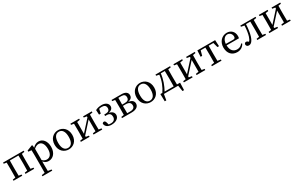

<svg xmlns="http://www.w3.org/2000/svg" viewBox="311 -2511 7393 4751"><g transform="rotate(-30 4007.0 -136.0)"><path d="M637 -486V-519H47V-486L125 -474C126 -418 127 -342 127 -289V-230C127 -177 126 -101 125 -46L47 -34V0H297V-34L219 -46C218 -101 217 -177 217 -230V-289C217 -344 218 -424 219 -480H465C467 -424 468 -344 468 -289V-230C468 -177 467 -101 465 -46L388 -34V0H637V-34L559 -46C558 -101 557 -177 557 -230V-289C557 -342 558 -418 559 -473Z M904 -419C963 -469 1004 -479 1038 -479C1121 -479 1179 -402 1179 -255C1179 -104 1111 -42 1027 -42C985 -42 946 -57 904 -96ZM892 -523 877 -533 723 -473V-440L811 -431C813 -387 814 -348 814 -287V31C814 90 813 153 812 215L723 229V262H1003V229L903 214C902 152 901 88 901 28V-59C948 -2 1000 14 1050 14C1178 14 1274 -93 1274 -263C1274 -431 1183 -534 1066 -534C1008 -534 951 -510 899 -453Z M1623 14C1751 14 1875 -77 1875 -258C1875 -440 1750 -534 1623 -534C1495 -534 1372 -439 1372 -258C1372 -78 1494 14 1623 14ZM1623 -28C1527 -28 1472 -107 1472 -258C1472 -410 1527 -492 1623 -492C1718 -492 1774 -410 1774 -258C1774 -107 1718 -28 1623 -28Z M2582 -486V-519H2334V-486L2416 -473V-444L2138 -136V-472L2221 -486V-519H1971V-486L2049 -474C2050 -418 2051 -342 2051 -289V-230C2051 -177 2050 -101 2049 -46L1971 -34V0H2221V-34L2138 -47V-78L2416 -386V-47L2334 -34V0H2582V-34L2504 -46C2503 -101 2502 -177 2502 -230V-289C2502 -342 2503 -418 2504 -473Z M2698 -359H2747L2773 -482C2796 -489 2822 -492 2852 -492C2924 -492 2967 -460 2967 -392C2967 -332 2932 -297 2855 -297H2811V-254H2861C2947 -254 2974 -203 2974 -141C2974 -62 2921 -24 2847 -24C2823 -24 2803 -25 2783 -28L2765 -94C2756 -125 2739 -148 2717 -148C2695 -149 2676 -139 2666 -117C2671 -35 2743 14 2843 14C2983 14 3065 -57 3065 -140C3065 -210 3019 -259 2929 -277C3014 -296 3052 -338 3052 -400C3052 -477 2978 -534 2868 -534C2801 -534 2736 -518 2691 -492Z M3319 -41C3318 -97 3317 -176 3317 -230V-251H3397C3495 -251 3537 -212 3537 -141C3537 -77 3493 -41 3402 -41ZM3406 -480C3479 -480 3514 -450 3514 -387C3514 -320 3478 -288 3393 -288H3317C3317 -352 3318 -427 3319 -480ZM3147 -519V-486L3225 -474C3226 -418 3227 -342 3227 -289V-230C3227 -177 3226 -101 3225 -46L3147 -34V0H3420C3572 0 3629 -68 3629 -140C3629 -206 3588 -257 3479 -271C3572 -289 3604 -338 3604 -393C3604 -469 3545 -519 3431 -519Z M3964 14C4092 14 4216 -77 4216 -258C4216 -440 4091 -534 3964 -534C3836 -534 3713 -439 3713 -258C3713 -78 3835 14 3964 14ZM3964 -28C3868 -28 3813 -107 3813 -258C3813 -410 3868 -492 3964 -492C4059 -492 4115 -410 4115 -258C4115 -107 4059 -28 3964 -28Z M4388 -41C4458 -168 4515 -316 4532 -480H4647C4648 -424 4649 -344 4649 -289V-230C4649 -176 4648 -97 4647 -41ZM4741 -41C4740 -97 4739 -176 4739 -230V-289C4739 -342 4740 -418 4741 -473L4820 -486V-519H4402V-486L4485 -470C4465 -301 4405 -163 4323 -41H4266L4271 168H4316L4344 0H4751L4778 168H4823L4830 -41Z M5526 -486V-519H5278V-486L5360 -473V-444L5082 -136V-472L5165 -486V-519H4915V-486L4993 -474C4994 -418 4995 -342 4995 -289V-230C4995 -177 4994 -101 4993 -46L4915 -34V0H5165V-34L5082 -47V-78L5360 -386V-47L5278 -34V0H5526V-34L5448 -46C5447 -101 5446 -177 5446 -230V-289C5446 -342 5447 -418 5448 -473Z M6034 -480 6071 -342H6116L6107 -519H5599L5590 -342H5635L5672 -480H5806C5807 -424 5808 -344 5808 -289V-230C5808 -177 5807 -102 5806 -47L5716 -34V0H5990V-34L5900 -47C5899 -102 5898 -177 5898 -230V-289C5898 -344 5899 -424 5900 -480Z M6289 -306C6300 -436 6371 -492 6438 -492C6509 -492 6559 -433 6559 -365C6559 -329 6548 -304 6500 -304ZM6640 -264C6645 -279 6648 -300 6648 -325C6648 -454 6561 -534 6443 -534C6308 -534 6192 -425 6192 -256C6192 -85 6292 14 6439 14C6536 14 6606 -34 6646 -111L6624 -126C6585 -79 6542 -47 6470 -47C6363 -47 6290 -120 6288 -265Z M7262 -486V-519H6826V-486L6918 -469C6913 -353 6897 -248 6874 -176C6857 -122 6840 -91 6814 -65C6793 -87 6772 -101 6746 -101C6722 -101 6708 -87 6696 -62C6696 -11 6724 13 6768 13C6820 13 6876 -21 6919 -158C6944 -239 6961 -355 6967 -481H7090C7091 -425 7092 -344 7092 -289V-230C7092 -177 7091 -101 7090 -46L7012 -34V0H7262V-34L7184 -46C7183 -101 7182 -177 7182 -230V-289C7182 -342 7183 -418 7184 -473Z M7967 -486V-519H7719V-486L7801 -473V-444L7523 -136V-472L7606 -486V-519H7356V-486L7434 -474C7435 -418 7436 -342 7436 -289V-230C7436 -177 7435 -101 7434 -46L7356 -34V0H7606V-34L7523 -47V-78L7801 -386V-47L7719 -34V0H7967V-34L7889 -46C7888 -101 7887 -177 7887 -230V-289C7887 -342 7888 -418 7889 -473Z"/></g></svg>

Font: Noto Serif SC Medium
Style: Regular
Weight: 500
Designer: Ryoko NISHIZUKA 西塚涼子 (kana & ideographs); Frank Grießhammer (Latin, Greek & Cyrillic); Wenlong ZHANG 张文龙 (bopomofo); San
Foundry: Adobe Systems Incorporated
Version: Version 1.001;PS 1.001;hotconv 16.6.54;makeotf.lib2.5.65590